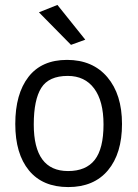

<svg xmlns="http://www.w3.org/2000/svg" viewBox="-20 -753 558 779"><path d="M255 -445Q178 -445 147.5 -396.5Q117 -348 117 -248Q117 -59 256 -59Q329 -59 364.5 -104.5Q400 -150 400 -248Q400 -343 362 -394Q324 -445 255 -445ZM42 -250Q42 -372 95.5 -441Q149 -510 252 -510Q356 -510 415.5 -440Q475 -370 475 -250Q475 -130 418 -62Q361 6 257 6Q153 6 97.5 -61.5Q42 -129 42 -250ZM326 -592 268 -571 138 -703 213 -733Z"/></svg>

Font: Gudea
Style: Regular
Weight: 400
Designer: Agustina Mingote
Foundry: Agustina Mingote
Version: Version 1.002